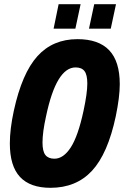

<svg xmlns="http://www.w3.org/2000/svg" viewBox="-20 -887 592 917"><path d="M27 -202Q27 -270 46 -358Q85 -537 158.5 -618.5Q232 -700 350 -700Q451 -700 501.5 -647Q552 -594 552 -485Q552 -424 533 -332Q495 -153 419.5 -71.5Q344 10 221 10Q124 10 75.5 -42Q27 -94 27 -202ZM379 -358Q397 -442 397 -488Q397 -530 383.5 -547.5Q370 -565 341 -565Q249 -565 200 -332Q183 -256 183 -206Q183 -164 197 -146.5Q211 -129 240 -129Q283 -129 318 -183Q353 -237 379 -358ZM260 -867H365L340 -750H236ZM430 -867H534L509 -750H405Z"/></svg>

Font: Decalotype ExtraBold Italic
Style: Regular
Weight: 800
Italic angle: -12°
Designer: Alfredo Marco Pradil
Foundry: Alfredo Marco Pradil
Version: Version 1.0